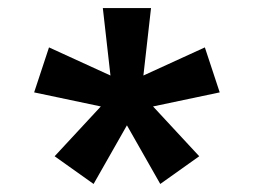

<svg xmlns="http://www.w3.org/2000/svg" viewBox="-20 -720 632 478"><path d="M236 -700 255 -532 102 -602 65 -490 231 -455 116 -331 213 -262 296 -408 379 -262 476 -331 361 -455 527 -490 490 -602 337 -532 356 -700Z"/></svg>

Font: Jost-600-Semi-PL
Style: Regular
Weight: 600
Version: Version 3.300; ttfautohint (v0.97) -l 8 -r 50 -G 200 -x 14 -